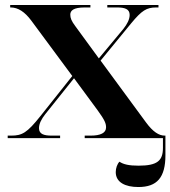

<svg xmlns="http://www.w3.org/2000/svg" viewBox="-20 -556 686 773"><path d="M11 0H222V-10H188C157 -10 137 -16 137 -40C137 -58 147 -77 162 -96L278 -241L373 -112C403 -71 407 -58 407 -43C407 -21 385 -10 345 -10H321V0H636V39C636 90 615 111 538 111C500 111 477 106 461 95C452 104 446 121 446 137C446 178 484 197 537 197C612 197 646 159 646 69V-10H643C620 -10 596 -25 568 -63L385 -312L508 -462C551 -514 570 -526 609 -526H618V-536H412V-526H451C482 -526 502 -520 502 -496C502 -478 492 -459 477 -440L378 -321L283 -451C268 -471 263 -483 263 -497C263 -513 275 -526 321 -526H344V-536H21V-526H23C53 -526 80 -508 106 -473L271 -250L143 -89C89 -21 69 -10 25 -10H11Z"/></svg>

Font: Noto Serif Display
Style: Bold
Weight: 700
Designer: Monotype Design Team
Foundry: Monotype Imaging Inc.
Version: Version 2.009